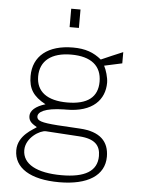

<svg xmlns="http://www.w3.org/2000/svg" viewBox="-59 -769 723 987"><g transform="rotate(5 302.0 -276.0)"><path d="M316 -723H268V-628H316ZM284 171C431 171 517 116 517 19C517 -59 471 -107 367 -113L250 -120C167 -126 143 -134 143 -156C143 -178 174 -202 277 -204H288C425 -204 485 -273 485 -360C485 -386 473 -426 462 -446L554 -466V-524C541 -519 455 -482 442 -476C402 -509 359 -525 295 -525C166 -525 90 -463 90 -360C90 -295 114 -257 179 -222C129 -207 102 -183 102 -155C102 -124 126 -113 145 -101C130 -88 50 -52 50 26C50 117 134 171 284 171ZM289 -241C186 -241 129 -283 129 -362C129 -442 187 -488 289 -488C392 -488 446 -443 446 -362C446 -282 394 -241 289 -241ZM293 134C165 134 91 94 91 22C91 -42 163 -86 194 -84L366 -73C448 -68 476 -35 476 19C476 98 412 134 293 134Z"/></g></svg>

Font: United Sans Thin
Style: Regular
Weight: 100
Designer: Pablo Impallari, Rodrigo Fuenzalida (Modified by Dan O. Williams)
Version: Version 1.000;PS 001.000;hotconv 1.0.88;makeotf.lib2.5.64775